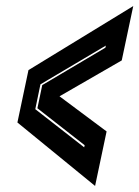

<svg xmlns="http://www.w3.org/2000/svg" viewBox="-20 -613 460 634"><path d="M294 1 37.5 -208.5 74 -381.5 420 -593 382 -413.5 176.5 -295 332 -179ZM258 -126.5 259.5 -133.5 103.5 -255.5 119.5 -332 328 -455.5 329.5 -462.5 113.5 -334.5 96.5 -252.5Z"/></svg>

Font: Tourney Condensed ExtraBold
Style: Italic
Weight: 800
Width: 3
Italic angle: -12°
Designer: Tyler Finck
Foundry: Etcetera Type Co
Version: Version 1.010; ttfautohint (v1.8.3)